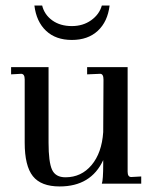

<svg xmlns="http://www.w3.org/2000/svg" viewBox="-20 -662 564 692"><path d="M195 10Q128 10 98.5 -27Q69 -64 69 -148V-376Q69 -396 56 -396L20 -394V-420H155V-148Q155 -78 167.5 -50.5Q180 -23 216 -23Q273 -23 310 -67Q347 -111 352 -186L353 -375Q353 -396 341 -396L294 -394V-420H440V-43Q440 -24 453 -24L489 -26V0H347Q352 -13 352 -72V-85Q308 10 195 10ZM104 -642H132Q140 -609 168.5 -588.5Q197 -568 239 -568Q279 -568 308.5 -589Q338 -610 347 -642H375Q368 -584 332.5 -551Q297 -518 239 -518Q181 -518 146 -551Q111 -584 104 -642Z"/></svg>

Font: UnnaRegular
Style: Regular
Weight: 400
Designer: Jorge de Buen Unna
Foundry: Omnibus-Type
Version: Version 2.008;hotconv 1.0.109;makeotfexe 2.5.65596